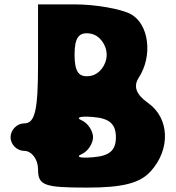

<svg xmlns="http://www.w3.org/2000/svg" viewBox="-20 -903 801 873"><path d="M153 -612C153 -400 139 -342 90 -342C57 -342 28 -312 28 -279C28 -246 57 -217 90 -217C124 -217 153 -179 153 -133C153 -60 180 -50 376 -50C538 -50 617 -70 666 -125C756 -225 751 -366 653 -435C599 -473 585 -510 611 -550C676 -650 657 -795 574 -839C529 -863 413 -883 321 -883H153ZM465 -654C465 -608 432 -565 392 -558C339 -549 319 -575 319 -654C319 -733 339 -759 392 -750C432 -743 465 -700 465 -654ZM507 -279C507 -219 478 -194 403 -188C345 -183 322 -189 351 -202C379 -214 403 -250 403 -279C403 -308 379 -344 351 -356C322 -369 345 -376 403 -371C478 -365 507 -339 507 -279Z"/></svg>

Font: Hussar Skorodowane
Style: Bold
Weight: 700
Foundry: Cannot Into Space Fonts
Version: Version 0.892